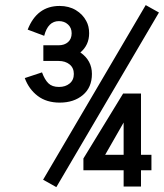

<svg xmlns="http://www.w3.org/2000/svg" viewBox="-20 -749 659 772"><path d="M619.1 -698.7 206.5 3.4 153.3 -26.4 565.9 -728.5ZM315.4 -64.5V-111.8L475.1 -373H546.9V-126.5H588.9V-64.5H546.9V1H477.1V-64.5ZM402.8 -126.5H477.1V-256.3ZM303.2 -538.1Q349.6 -505.9 349.6 -451.7Q349.6 -397.5 313.2 -366.9Q276.9 -336.4 220.2 -336.4Q167 -336.4 131.6 -363.3Q96.2 -390.1 79.6 -435.1L148.9 -458Q159.7 -428.7 174.6 -414.1Q189.5 -399.4 217.3 -399.4Q243.2 -399.4 260 -413.3Q276.9 -427.2 276.9 -451.7Q276.9 -476.1 259.8 -490Q242.7 -503.9 215.8 -503.9H154.3V-566.9H215.3Q239.3 -566.9 253.7 -579.8Q268.1 -592.8 268.1 -615.2Q268.1 -637.2 253.4 -650.6Q238.8 -664.1 216.8 -664.1Q172.9 -664.1 157.7 -605L91.3 -629.9Q128.4 -725.1 219.7 -725.1Q256.8 -725.1 284.9 -708.3Q313 -691.4 327.1 -664.1Q338.4 -643.6 338.4 -615.2Q338.4 -567.9 303.2 -538.1Z"/></svg>

Font: Meera Inimai
Style: Regular
Weight: 400
Version: 2.0.0+20160526